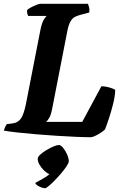

<svg xmlns="http://www.w3.org/2000/svg" viewBox="-31 -724 642 1013"><path d="M449 0Q418 0 371 -2Q324 -4 269 -7.5Q214 -11 160.5 -15.5Q107 -20 61.5 -25Q16 -30 -11 -35Q-4 -58 5 -69L36 -73Q65 -77 80 -99.5Q95 -122 106 -176L181 -560Q190 -606 201.5 -622.5Q213 -639 215 -640H118Q115 -644 113 -652.5Q111 -661 112 -671Q119 -678 133.5 -685.5Q148 -693 162 -698.5Q176 -704 182 -704H433Q435 -699 438.5 -687.5Q442 -676 440 -658L391 -645Q377 -641 364.5 -635Q352 -629 341.5 -612Q331 -595 324 -559L244 -149Q238 -118 229 -102.5Q220 -87 212 -81H403L504 -269Q521 -269 542.5 -263.5Q564 -258 577 -250Q576 -216 565.5 -174.5Q555 -133 543 -97Q531 -61 523 -41Q515 -33 500.5 -23.5Q486 -14 471 -7Q456 0 449 0ZM208 269Q194 269 176 260Q158 251 155 241Q173 231 194 219.5Q215 208 230 195Q217 190 202.5 176.5Q188 163 178 146Q168 129 168 114Q168 104 181.5 91.5Q195 79 214.5 67.5Q234 56 252 48.5Q270 41 279 41Q290 41 302.5 56.5Q315 72 323.5 92Q332 112 332 127Q332 135 321 152Q310 169 293 189Q276 209 258 227.5Q240 246 226 257.5Q212 269 208 269Z"/></svg>

Font: Texturina ExtraBold
Style: Italic
Weight: 800
Italic angle: -11°
Designer: Guillermo Torres Carreño
Foundry: Omnibus-Type
Version: Version 1.002; ttfautohint (v1.8.3)